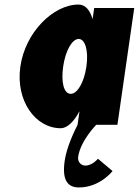

<svg xmlns="http://www.w3.org/2000/svg" viewBox="-20 -548 609 843"><path d="M264 158C251.4 245 278.3 275 326.9 275C418.9 275 474.2 203 474.2 203L410 149C410 149 385.7 179 354.7 179C337.7 179 319.7 165 323.3 140C333.4 70 402.5 0 402.5 0H495.5L569.4 -513H393.6L386.5 -464C374.7 -505 354 -528 324.9 -528C213.6 -528 91 -406 69.4 -256C47.8 -106 135.3 15 246.6 15C276.1 15 305.9 -16 328 -58H328.9L320.5 0C302.8 35 272.2 101 264 158ZM257.4 -256C267.6 -327 297.2 -377 325.5 -377C353.3 -377 369.6 -327 359.4 -256C349.3 -186 319.8 -136 290.7 -136C260.4 -136 247.3 -186 257.4 -256Z"/></svg>

Font: Blink
Style: Obl
Weight: 400
Designer: Mew Too
Foundry: Cannot Into Space Fonts
Version: Version 001.000